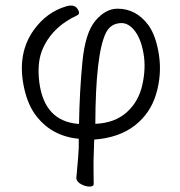

<svg xmlns="http://www.w3.org/2000/svg" viewBox="-20 -504 661 707"><path d="M325 174Q325 183 310 183Q295 183 279 174.5Q263 166 261 153Q269 66 270 41V7Q165 -3 107 -86Q78 -128 66 -194Q45 -310 104 -393Q152 -460 225 -481Q253 -489 265 -472Q277 -455 265 -448Q168 -403 134 -316Q116 -268 125 -199Q144 -59 266 -48H271Q273 -169 283.5 -276.5Q294 -384 331.5 -428Q369 -472 413 -472Q481 -472 526 -412Q555 -372 565.5 -300.5Q576 -229 555 -158Q534 -87 476.5 -42Q419 3 327 10L325 69Q324 90 324.5 120Q325 150 325 174ZM331 -48Q402 -51 446 -90Q490 -129 504 -191Q518 -253 508.5 -307Q499 -361 476.5 -390Q454 -419 428 -419Q388 -419 370 -383Q332 -306 331 -48Z"/></svg>

Font: LXGW WenKai TC Light
Style: Regular
Weight: 300
Designer: LXGW / Fontworks Inc.
Foundry: LXGW / Fontworks Inc.
Version: Version 1.330